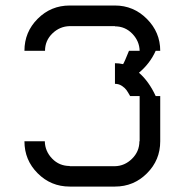

<svg xmlns="http://www.w3.org/2000/svg" viewBox="-20 -687 690 707"><path d="M145 -166.7Q145.8 -130 172.1 -102.9Q198.3 -75.8 236.7 -75.8V-75H403.3Q439.2 -75.8 466.2 -102.5Q493.3 -129.2 493.3 -166.7H494.2V-333.3H459.2Q450.8 -348.3 445.4 -355.8Q440 -363.3 428.8 -370.8Q417.5 -378.3 403.3 -378.3V-454.2Q418.3 -454.2 433.3 -450.8Q438.3 -458.3 455 -500H494.2Q493.3 -535.8 467.1 -562.9Q440.8 -590 403.3 -590V-590.8H236.7Q200 -590 172.9 -563.8Q145.8 -537.5 145.8 -500H70Q70 -569.2 118.8 -617.9Q167.5 -666.7 236.7 -666.7H403.3Q471.7 -666.7 520.8 -617.5Q570 -568.3 570 -500H553.3Q532.5 -453.3 491.7 -419.2Q528.3 -387.5 553.3 -333.3H570V-166.7Q570 -97.5 521.2 -48.8Q472.5 0 403.3 0H236.7Q167.5 0 118.8 -48.8Q70 -97.5 70 -166.7Z"/></svg>

Font: 0xA000-Squarish
Style: Squareish
Weight: 400
Version: Version 0.1